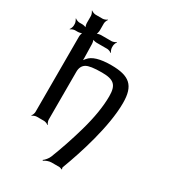

<svg xmlns="http://www.w3.org/2000/svg" viewBox="-217 -814 1006 1130"><g transform="rotate(30 286.5 -248.5)"><path d="M408 -317C408 -249 395 -167 368 -72C344 12 318 89 290 160C284 176 267 196 256 203L259 207C269 199 291 190 308 190H362C367 190 377 194 380 196L382 193C380 191 378 185 380 180C429 51 498 -165 498 -323C498 -442 451 -482 327 -482C252 -482 202 -467 179 -438C173 -431 164 -421 162 -414L166 -413C168 -419 168 -431 168 -441L166 -533C166 -542 162 -559 157 -565L154 -562C159 -557 177 -553 186 -553H258C267 -553 282 -547 287 -542L289 -544C284 -549 278 -564 278 -573V-585C278 -594 284 -609 289 -614L287 -616C282 -611 267 -605 258 -605H186C177 -605 160 -601 155 -596L157 -594C162 -599 166 -616 166 -625V-673C166 -682 172 -697 177 -702L175 -704C170 -699 155 -693 146 -693H98C89 -693 74 -699 69 -704L67 -702C72 -697 78 -682 78 -673V-625C78 -616 82 -599 87 -594L89 -596C84 -601 67 -605 58 -605H39C30 -605 15 -611 10 -616L8 -614C13 -609 19 -594 19 -585V-573C19 -564 13 -549 8 -544L10 -542C15 -547 30 -553 39 -553H58C67 -553 84 -557 89 -562L87 -564C82 -559 78 -542 78 -533V-20C78 -11 72 4 67 9L69 11C74 6 89 0 98 0H148C157 0 172 6 177 11L179 9C174 4 168 -11 168 -20V-345C168 -371 177 -390 195 -401C212 -412 248 -417 301 -417C383 -417 408 -393 408 -317Z"/></g></svg>

Font: Gamestation Storm
Style: Regular
Weight: 400
Designer: Jonas Hecksher
Foundry: Jonas Hecksher, Playtypeª, e-types AS
Version: Version 1.003